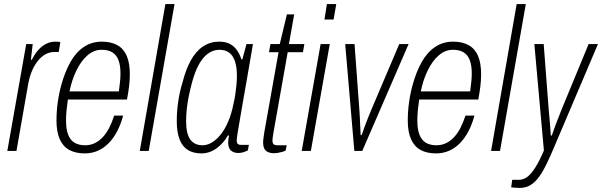

<svg xmlns="http://www.w3.org/2000/svg" viewBox="-20 -743 2963 945"><path d="M16 0 109 -526H141L132 -449H137Q150 -476 167.5 -496Q185 -516 206.5 -527Q228 -538 252 -538Q260 -538 266.5 -537.5Q273 -537 277 -535L269 -487H247Q225 -487 205 -476.5Q185 -466 168 -445.5Q151 -425 138.5 -396.5Q126 -368 119 -331L61 0Z M397 12Q352 12 321 -5Q290 -22 274 -58Q258 -94 258 -149Q258 -195 264.5 -241Q271 -287 283 -329Q300 -390 326.5 -437.5Q353 -485 392 -511.5Q431 -538 481 -538Q527 -538 558 -520.5Q589 -503 604 -467.5Q619 -432 619 -377Q619 -347 615 -315.5Q611 -284 605 -253H314Q310 -226 307.5 -200Q305 -174 305 -150Q305 -107 315.5 -80Q326 -53 347 -40.5Q368 -28 399 -28Q424 -28 445.5 -38Q467 -48 485 -67Q503 -86 517 -113Q531 -140 542 -174H586Q575 -132 557 -97.5Q539 -63 515 -38.5Q491 -14 461.5 -1Q432 12 397 12ZM322 -293H565Q568 -316 570.5 -338.5Q573 -361 573 -381Q573 -420 563.5 -446Q554 -472 533.5 -485Q513 -498 480 -498Q442 -498 410.5 -470.5Q379 -443 356.5 -397Q334 -351 322 -293Z M668 0 794 -723H839L712 0Z M971 12Q932 12 905 -4.5Q878 -21 864 -56.5Q850 -92 850 -147Q850 -193 857 -242Q864 -291 878 -336Q894 -400 919 -445.5Q944 -491 979.5 -514.5Q1015 -538 1058 -538Q1090 -538 1111 -527Q1132 -516 1146 -496.5Q1160 -477 1168 -451H1173L1193 -526H1225L1205 -410Q1201 -384 1193.5 -343Q1186 -302 1178 -255Q1170 -208 1162.5 -165Q1155 -122 1150 -91.5Q1145 -61 1145 -53Q1145 -41 1149.5 -35.5Q1154 -30 1167 -30H1205L1200 -3Q1191 2 1178.5 6Q1166 10 1153 10Q1132 10 1118 -1Q1104 -12 1103 -39Q1103 -47 1104 -56Q1105 -65 1107 -75L1102 -77Q1081 -39 1046.5 -13.5Q1012 12 971 12ZM977 -28Q1000 -28 1022.5 -41.5Q1045 -55 1065.5 -80Q1086 -105 1102.5 -143Q1119 -181 1129 -231Q1135 -257 1138.5 -281Q1142 -305 1144 -327Q1146 -349 1146 -370Q1146 -411 1137 -439.5Q1128 -468 1109 -483Q1090 -498 1059 -498Q1030 -498 1004 -479.5Q978 -461 958 -424Q938 -387 924 -333Q915 -299 908.5 -266.5Q902 -234 899 -204Q896 -174 896 -146Q896 -85 916.5 -56.5Q937 -28 977 -28Z M1329 11Q1309 11 1297 4.5Q1285 -2 1280 -13.5Q1275 -25 1275 -41Q1275 -52 1277 -65Q1279 -78 1281 -93L1351 -486H1304L1311 -526H1357L1392 -672H1428L1402 -526H1478L1471 -486H1396L1325 -85Q1324 -78 1322.5 -67.5Q1321 -57 1321 -52Q1321 -39 1326.5 -33.5Q1332 -28 1345 -28H1391L1386 -2Q1378 2 1367.5 5Q1357 8 1347 9.5Q1337 11 1329 11Z M1577 -647 1589 -723H1635L1622 -647ZM1465 0 1558 -526H1603L1510 0Z M1724 0 1679 -526H1725L1749 -199Q1750 -188 1751 -166.5Q1752 -145 1753 -121Q1754 -97 1755 -78H1760Q1766 -95 1774 -117.5Q1782 -140 1791 -162Q1800 -184 1806 -199L1945 -526H1991L1763 0Z M2126 12Q2081 12 2050 -5Q2019 -22 2003 -58Q1987 -94 1987 -149Q1987 -195 1993.5 -241Q2000 -287 2012 -329Q2029 -390 2055.5 -437.5Q2082 -485 2121 -511.5Q2160 -538 2210 -538Q2256 -538 2287 -520.5Q2318 -503 2333 -467.5Q2348 -432 2348 -377Q2348 -347 2344 -315.5Q2340 -284 2334 -253H2043Q2039 -226 2036.5 -200Q2034 -174 2034 -150Q2034 -107 2044.5 -80Q2055 -53 2076 -40.5Q2097 -28 2128 -28Q2153 -28 2174.5 -38Q2196 -48 2214 -67Q2232 -86 2246 -113Q2260 -140 2271 -174H2315Q2304 -132 2286 -97.5Q2268 -63 2244 -38.5Q2220 -14 2190.5 -1Q2161 12 2126 12ZM2051 -293H2294Q2297 -316 2299.5 -338.5Q2302 -361 2302 -381Q2302 -420 2292.5 -446Q2283 -472 2262.5 -485Q2242 -498 2209 -498Q2171 -498 2139.5 -470.5Q2108 -443 2085.5 -397Q2063 -351 2051 -293Z M2397 0 2523 -723H2568L2441 0Z M2538 182Q2530 182 2517.5 181Q2505 180 2496 179L2501 142H2533Q2556 142 2575.5 127.5Q2595 113 2615 81Q2635 49 2657 -2L2610 -526H2656L2681 -199Q2683 -182 2684.5 -161.5Q2686 -141 2688 -119Q2690 -97 2691 -76H2696Q2701 -90 2706.5 -106Q2712 -122 2718.5 -139Q2725 -156 2731.5 -171.5Q2738 -187 2742 -199L2877 -526H2923L2707 -18Q2689 25 2671.5 61.5Q2654 98 2635 125Q2616 152 2592.5 167Q2569 182 2538 182Z"/></svg>

Font: Archivo Condensed Thin
Style: Italic
Weight: 250
Width: 3
Italic angle: -10°
Designer: Hector Gatti
Foundry: Omnibus-Type
Version: Version 2.001